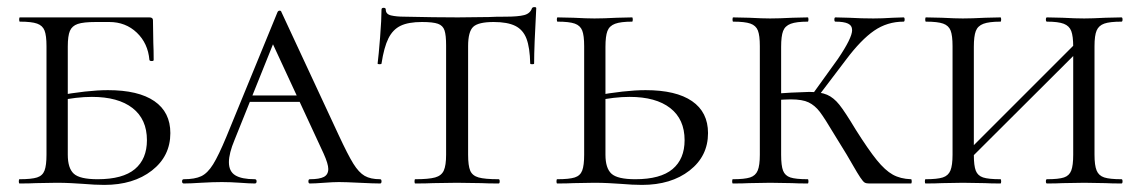

<svg xmlns="http://www.w3.org/2000/svg" viewBox="-20 -517 3215 541"><path d="M255 -12Q326 -12 360 -40.5Q394 -69 394 -122Q394 -181 353.5 -212.5Q313 -244 239 -244Q196 -244 144 -233L139 -247Q227 -263 284 -263Q370 -263 415 -232Q460 -201 460 -142Q460 -77 408 -36.5Q356 4 274 4Q248 4 213 1Q199 0 180 -1Q161 -2 139 -2L81 -1Q64 0 35 0Q33 0 33 -6Q33 -12 35 -12Q69 -12 84.5 -17Q100 -22 105.5 -36.5Q111 -51 111 -81V-387Q111 -417 105.5 -431Q100 -445 84.5 -450.5Q69 -456 36 -456Q34 -456 34 -462Q34 -468 36 -468H401Q411 -468 411 -460L412 -396Q413 -377 413 -348Q413 -345 407.5 -345Q402 -345 401 -348Q397 -395 365.5 -425Q334 -455 288 -455H250Q215 -455 199 -449.5Q183 -444 177 -430Q171 -416 171 -386V-81Q171 -43 188 -27.5Q205 -12 255 -12Z M684 -248H866L873 -230H668ZM1051 0Q1033 0 993 -2Q953 -4 935 -4Q919 -4 893 -2Q867 0 853 0Q849 0 849 -6Q849 -12 853 -12Q880 -12 892.5 -18.5Q905 -25 905 -41Q905 -55 892 -84L740 -412L766 -434L641 -123Q625 -85 625 -60Q625 -34 643 -23Q661 -12 698 -12Q703 -12 703 -6Q703 0 698 0Q683 0 657 -2Q629 -4 605 -4Q580 -4 546 -2Q516 0 498 0Q493 0 493 -6Q493 -12 498 -12Q529 -12 547 -20.5Q565 -29 580.5 -54Q596 -79 618 -132L762 -483Q764 -487 768 -487Q772 -487 773 -483L934 -137Q960 -81 975.5 -56Q991 -31 1007.5 -21.5Q1024 -12 1051 -12Q1055 -12 1055 -6Q1055 0 1051 0Z M1055 -338Q1055 -336 1049.5 -336Q1044 -336 1044 -338Q1047 -361 1051 -412Q1055 -463 1055 -490Q1055 -495 1061 -495Q1067 -495 1067 -490Q1067 -477 1082 -473.5Q1097 -470 1119 -470Q1207 -468 1270 -468L1357 -469Q1375 -470 1404 -470Q1440 -470 1457 -474.5Q1474 -479 1479 -494Q1481 -497 1486 -497Q1491 -497 1491 -494Q1485 -386 1485 -338Q1485 -336 1479.5 -336Q1474 -336 1474 -338Q1473 -383 1463.5 -408Q1454 -433 1432 -444Q1410 -455 1371 -455Q1328 -455 1313.5 -441.5Q1299 -428 1299 -387V-81Q1299 -50 1305 -36Q1311 -22 1328.5 -17Q1346 -12 1385 -12Q1388 -12 1388 -6Q1388 0 1385 0Q1354 0 1337 -1L1267 -2L1200 -1Q1182 0 1150 0Q1148 0 1148 -6Q1148 -12 1150 -12Q1188 -12 1206 -17Q1224 -22 1230.5 -36.5Q1237 -51 1237 -81V-389Q1237 -418 1232.5 -431.5Q1228 -445 1214 -450Q1200 -455 1169 -455Q1131 -455 1109 -444.5Q1087 -434 1074.5 -409Q1062 -384 1055 -338Z M1770 -12Q1841 -12 1875 -40.5Q1909 -69 1909 -122Q1909 -181 1868.5 -212.5Q1828 -244 1754 -244Q1711 -244 1659 -233L1654 -247Q1742 -263 1799 -263Q1885 -263 1930 -232Q1975 -201 1975 -142Q1975 -77 1923 -36.5Q1871 4 1789 4Q1763 4 1728 1Q1714 0 1695 -1Q1676 -2 1654 -2L1596 -1Q1579 0 1550 0Q1548 0 1548 -6Q1548 -12 1550 -12Q1584 -12 1599.5 -17Q1615 -22 1620.5 -36.5Q1626 -51 1626 -81V-387Q1626 -417 1620.5 -431Q1615 -445 1599.5 -450.5Q1584 -456 1551 -456Q1549 -456 1549 -462Q1549 -468 1551 -468L1596 -467Q1634 -465 1655 -465Q1680 -465 1718 -467L1761 -468Q1763 -468 1763 -462Q1763 -456 1761 -456Q1729 -456 1713 -450Q1697 -444 1691.5 -429.5Q1686 -415 1686 -385V-81Q1686 -43 1703 -27.5Q1720 -12 1770 -12Z M2384 -50Q2372 -72 2334 -133Q2303 -185 2289.5 -202.5Q2276 -220 2258.5 -228.5Q2241 -237 2208 -237Q2197 -237 2163 -235L2162 -253L2209 -256Q2251 -258 2260 -258Q2292 -258 2310.5 -250Q2329 -242 2345 -222Q2361 -202 2391 -152Q2427 -95 2450.5 -66Q2474 -37 2495.5 -25Q2517 -13 2547 -12Q2549 -12 2549 -6Q2549 0 2547 0H2429Q2421 0 2416.5 -2.5Q2412 -5 2404 -17Q2396 -29 2384 -50ZM2045 -12Q2078 -12 2093.5 -17Q2109 -22 2115 -36.5Q2121 -51 2121 -81V-387Q2121 -417 2115.5 -431Q2110 -445 2094.5 -450.5Q2079 -456 2046 -456Q2044 -456 2044 -462Q2044 -468 2046 -468L2091 -467Q2129 -465 2150 -465Q2175 -465 2213 -467L2256 -468Q2258 -468 2258 -462Q2258 -456 2256 -456Q2224 -456 2208 -450Q2192 -444 2186.5 -429.5Q2181 -415 2181 -385V-81Q2181 -50 2186.5 -36Q2192 -22 2207 -17Q2222 -12 2256 -12Q2258 -12 2258 -6Q2258 0 2256 0Q2228 0 2212 -1L2150 -2L2091 -1Q2074 0 2045 0Q2043 0 2043 -6Q2043 -12 2045 -12ZM2264 -244 2341 -351Q2381 -410 2381 -432Q2381 -445 2369.5 -450.5Q2358 -456 2334 -456Q2331 -456 2331 -462Q2331 -468 2334 -468L2372 -467Q2408 -465 2441 -465Q2466 -465 2496 -467L2526 -468Q2529 -468 2529 -462Q2529 -456 2526 -456Q2480 -456 2443 -430.5Q2406 -405 2364 -349L2279 -237Z M2930 -456Q2927 -456 2927 -462Q2927 -468 2930 -468L2974 -467Q3010 -465 3035 -465Q3057 -465 3095 -467L3140 -468Q3143 -468 3143 -462Q3143 -456 3140 -456Q3107 -456 3091.5 -450.5Q3076 -445 3070 -431Q3064 -417 3064 -387V-81Q3064 -51 3070 -36.5Q3076 -22 3091.5 -17Q3107 -12 3140 -12Q3143 -12 3143 -6Q3143 0 3140 0Q3112 0 3095 -1L3035 -2L2974 -1Q2958 0 2930 0Q2927 0 2927 -6Q2927 -12 2930 -12Q2963 -12 2978 -17Q2993 -22 2998.5 -36.5Q3004 -51 3004 -81V-385Q3004 -415 2998.5 -429.5Q2993 -444 2977.5 -450Q2962 -456 2930 -456ZM2683 -67 3030 -414 3045 -400 2697 -53ZM2589 -456Q2587 -456 2587 -462Q2587 -468 2589 -468L2634 -467Q2672 -465 2693 -465Q2718 -465 2756 -467L2799 -468Q2801 -468 2801 -462Q2801 -456 2799 -456Q2767 -456 2751 -450Q2735 -444 2729.5 -429.5Q2724 -415 2724 -385V-81Q2724 -50 2729.5 -36Q2735 -22 2750 -17Q2765 -12 2799 -12Q2801 -12 2801 -6Q2801 0 2799 0Q2771 0 2755 -1L2693 -2L2634 -1Q2617 0 2588 0Q2586 0 2586 -6Q2586 -12 2588 -12Q2621 -12 2636.5 -17Q2652 -22 2658 -36.5Q2664 -51 2664 -81V-387Q2664 -417 2658.5 -431Q2653 -445 2637.5 -450.5Q2622 -456 2589 -456Z"/></svg>

Font: Cormorant SC
Style: Regular
Weight: 400
Designer: Christian Thalmann (Catharsis Fonts)
Foundry: Catharsis Fonts
Version: Version 4.000